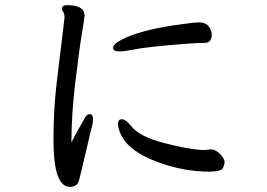

<svg xmlns="http://www.w3.org/2000/svg" viewBox="-20 -724 1040 747"><path d="M799 -56Q828 -58 839 -62.5Q850 -67 854 -92Q854 -106 837 -124Q820 -142 801 -143L772 -140Q712 -143 616.5 -168Q521 -193 489 -235Q469 -260 454 -260Q439 -260 439 -242Q439 -229 446 -211Q473 -138 592 -94Q693 -56 799 -56ZM445 -524Q465 -524 501.5 -531.5Q538 -539 635.5 -548Q733 -557 776 -557Q804 -557 804 -591Q804 -605 792.5 -620.5Q781 -636 757 -637Q733 -637 659.5 -626Q586 -615 535 -600.5Q484 -586 452 -569Q420 -552 420 -537Q420 -524 445 -524ZM252 3Q278 3 286 -18Q289 -27 294 -48.5Q299 -70 306 -98.5Q313 -127 319.5 -156Q326 -185 331 -206Q336 -227 339 -237Q342 -247 342 -261Q342 -280 328 -280Q315 -280 304 -254Q301 -248 282 -216Q265 -185 258 -170V-177Q258 -281 274 -412Q290 -543 299.5 -599Q309 -655 309 -664Q309 -704 239 -704Q221 -703 221 -690Q221 -684 226 -677.5Q231 -671 231 -655Q227 -617 220 -563Q213 -509 200.5 -402Q188 -295 188 -180Q188 3 252 3Z"/></svg>

Font: LXGW WenKai TC
Style: Bold
Weight: 700
Designer: LXGW / Fontworks Inc.
Foundry: LXGW / Fontworks Inc.
Version: Version 1.330;April 28, 2024